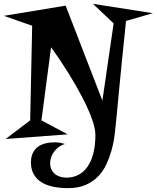

<svg xmlns="http://www.w3.org/2000/svg" viewBox="-30 -721 810 992"><path d="M759.8 -652.8 621.1 -612.8Q608.9 -495.1 600.1 -407.2Q591.3 -319.3 585.2 -254.9Q579.1 -190.4 575 -146.5Q570.8 -102.5 567.6 -73Q564.5 -43.5 562.3 -24.9Q560.1 -6.3 557.6 7.1Q555.2 20.5 552.2 32.2Q549.3 43.9 544.9 60.1Q535.2 94.7 519.3 128.7Q503.4 162.6 477.3 189.9Q451.2 217.3 413.1 234.1Q375 251 320.8 251Q280.8 251 245.8 243.9Q210.9 236.8 185.3 221.2Q159.7 205.6 144.8 180.2Q129.9 154.8 129.9 118.2Q129.9 90.3 139.2 70.6Q148.4 50.8 164.8 38.3Q181.2 25.9 204.1 20Q227.1 14.2 254.9 14.2Q277.8 14.2 305.2 22.9Q281.2 30.8 266.4 44.2Q251.5 57.6 243.2 72Q234.9 86.4 231.9 99.6Q229 112.8 229 120.1Q229 145.5 238.8 160.6Q248.5 175.8 262 183.8Q275.4 191.9 289.8 194.3Q304.2 196.8 313 196.8Q347.2 196.8 374.8 182.6Q402.3 168.5 421.9 140.6Q441.4 112.8 452.1 71.5Q462.9 30.3 462.9 -23.9Q462.9 -56.2 445.3 -105.7Q427.7 -155.3 396.7 -215.3Q365.7 -275.4 324 -342.5Q282.2 -409.7 233.9 -477.1L184.1 -99.1L319.8 -26.9L-1 -2.9L126 -99.1L136.2 -587.9L-9.8 -639.2L309.1 -691.9L499 -201.2L557.1 -600.1L450.2 -701.2Z"/></svg>

Font: Risque
Style: Regular
Weight: 400
Designer: Astigmatic (AOETI)
Foundry: Astigmatic (AOETI)
Version: Version 1.000